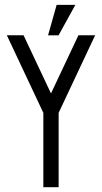

<svg xmlns="http://www.w3.org/2000/svg" viewBox="-20 -776 423 796"><path d="M77.6 -629.9 191.4 -388.7 305.2 -629.9H374.5L223.1 -308.1V0H159.7V-308.1L8.3 -629.9ZM292.5 -755.9 222.7 -629.4H179.2L214.8 -755.9Z"/></svg>

Font: Fibel Sued LRS
Style: Regular
Weight: 400
Designer: Peter Wiegel
Foundry: Peter Wiegel
Version: Version 000.000